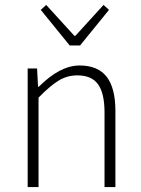

<svg xmlns="http://www.w3.org/2000/svg" viewBox="-20 -757 572 777"><path d="M92 0V-480H130L134 -406H137Q223 -492 302 -492Q376 -492 411.5 -446.5Q447 -401 447 -308V0H403V-302Q403 -379 377 -415.5Q351 -452 293 -452Q252 -452 217.5 -431Q183 -410 136 -362V0ZM262 -573 145 -717 167 -737 281 -612H285L399 -737L421 -717L304 -573Z"/></svg>

Font: Toshiba Sans Light
Style: Regular
Weight: 300
Designer: Paul D. Hunt
Foundry: Toshiba Corporation
Version: Version 2.020;PS 2.0;hotconv 1.0.86;makeotf.lib2.5.63406